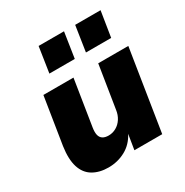

<svg xmlns="http://www.w3.org/2000/svg" viewBox="-172 -878 989 1028"><g transform="rotate(-30 322.5 -364.5)"><path d="M207 11Q151 11 111.5 -12.5Q72 -36 56.5 -85Q41 -134 52 -210L98 -500H284L239 -216Q235 -190 239 -172.5Q243 -155 256.5 -146Q270 -137 293 -137Q318 -137 340 -149.5Q362 -162 376.5 -184.5Q391 -207 395 -236L437 -500H623L544 0H372L387 -93Q360 -41 312 -15Q264 11 207 11ZM409 -583 433 -740H590L565 -583ZM183 -583 207 -740H364L340 -583Z"/></g></svg>

Font: Nunito Sans 9pt Black
Style: Italic
Weight: 900
Italic angle: -9°
Version: Version 3.101;gftools[0.9.27]